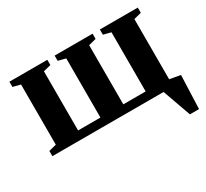

<svg xmlns="http://www.w3.org/2000/svg" viewBox="-129 -655 1102 1025"><g transform="rotate(-30 422.0 -142.5)"><path d="M837.9 -32.2 830.1 173.8H773.9L711.9 0H26.4V-32.2L72.8 -43.9V-415L26.4 -426.8V-459H260.3V-426.8L213.9 -415V-50.3H351.6V-415L305.2 -426.8V-459H539.1V-426.8L492.7 -415V-50.3H630.4V-415L584 -426.8V-459H817.9V-426.8L771.5 -415V-43.9Z"/></g></svg>

Font: Tinos
Style: Bold
Weight: 700
Designer: Steve Matteson
Foundry: Monotype Imaging Inc.
Version: Version 1.23